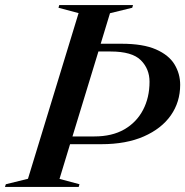

<svg xmlns="http://www.w3.org/2000/svg" viewBox="-62 -735 729 755"><path d="M247 -683.5 168 -704.5 171 -715H461L458 -704.5L370.5 -683L334 -563H416Q500.5 -563 551.2 -540.8Q602 -518.5 624.2 -481.8Q646.5 -445 646.5 -401.5Q646.5 -334 609.8 -281.5Q573 -229 503.5 -198.5Q434 -168 336.5 -168H213.5L172 -31.5L250.5 -10.5L247.5 0H-42.5L-39 -10.5L48 -32ZM309.5 -198.5Q378.5 -198.5 426.8 -226.2Q475 -254 500.5 -302.8Q526 -351.5 526 -413.5Q526 -464 491.8 -498.2Q457.5 -532.5 373 -532.5H325L223 -198.5Z"/></svg>

Font: Newsreader 72pt Medium
Style: Italic
Weight: 500
Italic angle: -17°
Designer: Hugues Gentile
Foundry: Production Type
Version: Version 1.003; ttfautohint (v1.8.3)